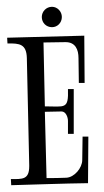

<svg xmlns="http://www.w3.org/2000/svg" viewBox="-20 -660 306 565"><path d="M108 -535C130 -535 151 -536 173 -536C202 -536 211 -514 211 -489L212 -416H229L228 -555L1 -549L2 -532C38 -533 58 -530 59 -489L66 -174V-171C66 -131 46 -133 12 -133L13 -115C88 -117 164 -120 239 -121L240 -258H223L222 -189C222 -166 199 -138 175 -137C156 -136 137 -136 117 -136L112 -331L161 -332C174 -332 180 -315 180 -304V-266H197V-398H180C182 -337 171 -347 112 -347ZM162 -610C162 -626 149 -640 133 -640C116 -640 103 -626 103 -610C103 -593 116 -580 133 -580C149 -580 162 -593 162 -610Z"/></svg>

Font: Bigelow Rules
Style: Regular
Weight: 400
Designer: Astigmatic (AOETI)
Foundry: Astigmatic (AOETI)
Version: Version 1.000